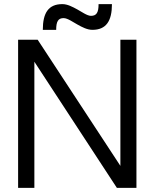

<svg xmlns="http://www.w3.org/2000/svg" viewBox="-20 -913 751 933"><path d="M548 0H643V-720H565V-107L163 -720H68V0H147V-613ZM188 -768H253C253 -809 263 -825 289 -825C309 -825 337 -804 356 -794C379 -781 404 -768 429 -768C496 -768 524 -811 524 -893H459C459 -852 449 -836 422 -836C403 -836 375 -857 356 -867C332 -880 308 -893 283 -893C216 -893 188 -851 188 -768Z"/></svg>

Font: Aspekta 350
Style: Regular
Weight: 350
Designer: Ivo Dolenc
Version: Version 2.000